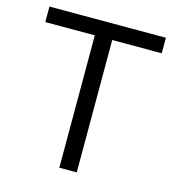

<svg xmlns="http://www.w3.org/2000/svg" viewBox="-106 -795 808 884"><g transform="rotate(15 298.5 -352.5)"><path d="M340 -631V0H257V-631H21V-705H576V-631Z"/></g></svg>

Font: Metropolitano
Style: Regular
Weight: 400
Designer: Fonts by Alex Slobzheninov & Chris M. Simpson / Changes by Cristiano Sobral
Foundry: Fonts by Alex Slobzheninov & Chris M. Simpson / Changes by Cristiano Sobral
Version: Version 1.00;August 30, 2020;FontCreator 13.0.0.2681 64-bit